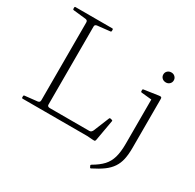

<svg xmlns="http://www.w3.org/2000/svg" viewBox="-192 -944 1354 1336"><g transform="rotate(30 485.0 -276.5)"><path d="M163 0V-736H221V-54Q221 -46 226.5 -42Q232 -38 241 -38H559Q568 -38 573.5 -43Q579 -48 583 -56L634 -181Q637 -188 644 -186L656 -183Q663 -181 661 -174L632 -10Q631 -4 629 -0.5Q627 3 622 3.5Q617 4 605 3L563 0ZM45 0Q38 0 38 -7V-17Q38 -24 46 -25L147 -36Q156 -38 159.5 -43Q163 -48 163 -57V-220H221V0ZM38 -729Q38 -736 45 -736H340Q347 -736 347 -729V-719Q347 -712 340 -711L240 -700Q231 -699 226 -695Q221 -691 221 -682V-516H163V-679Q163 -689 159.5 -693.5Q156 -698 147 -700L46 -711Q38 -712 38 -719ZM823 -86V-323H878V-86ZM685 168Q682 163 688 159Q740 129 769 97.5Q798 66 810.5 22Q823 -22 823 -86H878Q878 -33 869.5 6Q861 45 840.5 75.5Q820 106 786 131Q752 156 700 182Q694 186 690 179ZM823 -323V-467L841 -441L741 -451Q734 -452 734 -460V-468Q734 -475 741 -476L856 -493Q869 -495 873.5 -492Q878 -489 878 -480V-323ZM851 -596Q832 -596 820 -607.5Q808 -619 808 -636Q808 -653 820 -664.5Q832 -676 851 -676Q868 -676 880 -664.5Q892 -653 892 -636Q892 -619 880 -607.5Q868 -596 851 -596Z"/></g></svg>

Font: Hahmlet ExtraLight
Style: Regular
Weight: 250
Designer: Minjoo Ham & Mark Frömberg
Foundry: hypertype
Version: Version 1.002